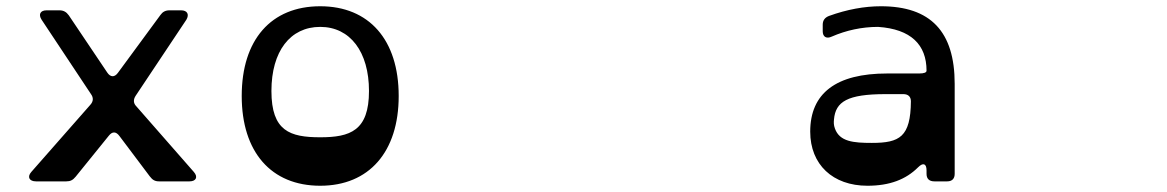

<svg xmlns="http://www.w3.org/2000/svg" viewBox="-20 -580 3731 614"><path d="M95 0H192C205 0 213 -4 222 -15L328 -146C339 -160 351 -160 362 -145L459 -16C468 -4 476 0 489 0H586C607 0 614 -14 600 -30L416 -240C406 -250 406 -262 414 -274L576 -517C586 -534 579 -547 559 -547H522C509 -547 500 -542 493 -532L357 -347C346 -332 333 -333 323 -348L200 -531C192 -542 183 -547 170 -547H129C109 -547 102 -534 113 -517L271 -279C279 -268 279 -256 269 -245L80 -30C66 -14 74 0 95 0Z M1004 14C1160 14 1255 -94 1255 -273C1255 -453 1160 -560 1004 -560C847 -560 753 -453 753 -273C753 -94 847 14 1004 14ZM1004 -141C907 -141 848 -161 848 -289C848 -416 908 -494 1004 -494C1100 -494 1160 -414 1160 -289C1160 -162 1100 -141 1004 -141Z M2797 -560C2745 -560 2689 -550 2631 -529C2618 -524 2611 -515 2611 -501V-480C2611 -462 2623 -455 2640 -463C2686 -483 2736 -494 2788 -494C2893 -487 2943 -437 2943 -354C2943 -348 2935 -345 2919 -345H2817C2654 -345 2571 -282 2571 -159C2571 -54 2643 14 2754 14C2825 14 2877 -6 2916 -45C2932 -61 2943 -57 2943 -35V-24C2943 -8 2952 0 2968 0H3009C3025 0 3033 -9 3033 -24V-312C3033 -479 2956 -560 2797 -560ZM2768 -123C2709 -123 2665 -127 2650 -169C2646 -180 2646 -188 2647 -198C2652 -255 2690 -279 2812 -279H2869C2884 -279 2893 -271 2893 -256C2892 -142 2857 -123 2768 -123Z"/></svg>

Font: OpenDyslexic3
Style: Regular
Weight: 400
Designer: Abelardo Gonzalez
Version: Version 3.001;PS 003.001;hotconv 1.0.88;makeotf.lib2.5.64775